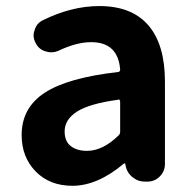

<svg xmlns="http://www.w3.org/2000/svg" viewBox="-20 -594 631 628"><path d="M216.8 13.7Q142.6 13.7 96.7 -33.2Q50.8 -80.1 50.8 -152.3Q50.8 -241.2 126 -290.5Q201.2 -339.8 366.2 -358.4Q373 -359.4 373 -366.2Q366.2 -456.1 278.3 -456.1Q230.5 -456.1 172.9 -428.7Q160.2 -422.9 147.5 -422.9Q138.7 -422.9 129.9 -425.8Q108.4 -431.6 97.7 -451.2Q89.8 -464.8 89.8 -478.5Q89.8 -486.3 92.8 -494.1Q98.6 -516.6 119.1 -527.3Q213.9 -574.2 304.7 -574.2Q411.1 -574.2 465.3 -511.2Q519.5 -448.2 519.5 -327.1V-57.6Q519.5 -34.2 502.9 -17.1Q486.3 0 461.9 0H454.1Q430.7 0 412.6 -15.1Q394.5 -30.3 390.6 -53.7L389.6 -58.6Q388.7 -59.6 387.2 -59.6Q385.7 -59.6 384.8 -58.6Q298.8 13.7 216.8 13.7ZM264.6 -100.6Q316.4 -100.6 368.2 -151.4Q373 -156.2 373 -163.1V-261.7Q373 -268.6 367.2 -268.6Q366.2 -268.6 365.2 -267.6Q272.5 -254.9 231.9 -229Q191.4 -203.1 191.4 -164.1Q191.4 -131.8 211.4 -116.2Q231.4 -100.6 264.6 -100.6Z"/></svg>

Font: Gen Jyuu Gothic P Bold
Style: Bold
Weight: 700
Designer: [Source Han Sans]
Ryoko NISHIZUKA  (kana & ideographs); Paul D. Hunt (Latin, Greek & Cyrillic); Wenlong ZHANG  (bopomofo
Version: Version 1.002.20150607